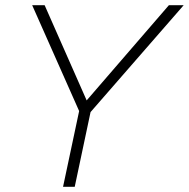

<svg xmlns="http://www.w3.org/2000/svg" viewBox="-20 -720 728 740"><path d="M223 0 285 -292 104 -700H152L314 -333L631 -700H688L329 -288L268 0Z"/></svg>

Font: Red Hat Display
Style: Italic
Weight: 300
Italic angle: -12°
Designer: Pentagram, MCKL
Foundry: Pentagram, MCKL
Version: Version 1.023